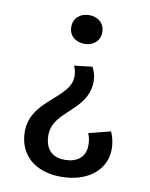

<svg xmlns="http://www.w3.org/2000/svg" viewBox="-80 -562 635 812"><g transform="rotate(10 237.5 -156.0)"><path d="M429.2 39.2C429.2 14.2 424.2 -11.7 413.3 -35L319.2 -10.8C326.7 4.2 329.2 22.5 329.2 39.2C329.2 91.7 292.5 117.5 240.8 117.5C198.3 117.5 155 96.7 155 25.8C155 -80 304.2 -101.7 304.2 -230.8C304.2 -251.7 299.2 -270.8 288.3 -290.8L210.8 -281.7C217.5 -267.5 220.8 -252.5 220.8 -236.7C220.8 -141.7 54.2 -108.3 54.2 28.3C54.2 128.3 125.8 190.8 237.5 190.8C355.8 190.8 429.2 125 429.2 39.2ZM237.5 -380C275 -380 304.2 -403.3 304.2 -441.7C304.2 -480 275 -503.3 237.5 -503.3C200 -503.3 170.8 -480 170.8 -441.7C170.8 -403.3 200 -380 237.5 -380Z"/></g></svg>

Font: Boon Medium
Style: Regular
Weight: 500
Designer: Sungsit Sawaiwan
Foundry: FontUni
Version: Version 2.0